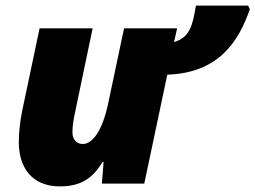

<svg xmlns="http://www.w3.org/2000/svg" viewBox="-20 -654 910 684"><path d="M193 10C263 10 309 -15 345 -77H349L343 0H494L576 -388C759 -394 830 -506 870 -621L864 -634H678C666 -562 656 -521 600 -504L611 -553H422L365 -284C344 -185 308 -141 275 -141C255 -141 238 -155 238 -183C238 -206 243 -235 247 -252L310 -553H121L59 -259C52 -224 47 -184 47 -147C47 -62 90 10 193 10Z"/></svg>

Font: Noto Sans Black
Style: Italic
Weight: 900
Italic angle: -12°
Designer: Monotype Design Team
Foundry: Monotype Imaging Inc.
Version: Version 2.013